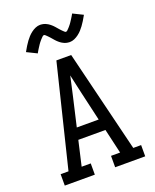

<svg xmlns="http://www.w3.org/2000/svg" viewBox="-174 -1072 948 1171"><g transform="rotate(-20 300.0 -486.5)"><path d="M234 0H39V-74H90L252 -735H348L510 -73H561V0H366V-74H425L388 -234H212L175 -73H234ZM229 -308H371L329 -490Q322 -522 314.5 -554.5Q307 -587 300 -620Q293 -587 285.5 -554.5Q278 -522 271 -490ZM367 -812Q361 -812 355.5 -813Q350 -814 345 -815Q340 -816 335.5 -818Q331 -820 326 -822.5Q321 -825 317 -827.5Q313 -830 308.5 -833.5Q304 -837 300 -840.5Q296 -844 292 -848Q288 -852 284.5 -856Q281 -860 278 -863.5Q275 -867 271.5 -871Q268 -875 264 -879.5Q260 -884 256 -888Q252 -892 249 -895Q246 -898 241.5 -902Q237 -906 234 -906Q228 -906 224.5 -902.5Q221 -899 215.5 -893.5Q210 -888 208 -885.5Q206 -883 203 -879.5Q200 -876 196.5 -871.5Q193 -867 190 -862.5Q187 -858 183.5 -852.5Q180 -847 176 -841Q172 -835 168 -828Q164 -821 160 -814L95 -846Q105 -864 114.5 -879.5Q124 -895 133 -907Q142 -919 151.5 -929.5Q161 -940 174 -950Q187 -960 202 -966.5Q217 -973 233 -973Q239 -973 244.5 -972Q250 -971 255 -970Q260 -969 264.5 -967Q269 -965 274 -962.5Q279 -960 283 -957.5Q287 -955 291.5 -951.5Q296 -948 300 -944.5Q304 -941 308 -937Q312 -933 315.5 -929Q319 -925 322 -921.5Q325 -918 328.5 -914Q332 -910 336 -905.5Q340 -901 344 -897Q348 -893 351 -890Q354 -887 358.5 -883Q363 -879 366 -879Q372 -879 375.5 -882.5Q379 -886 384.5 -891.5Q390 -897 392 -899.5Q394 -902 397 -905.5Q400 -909 403.5 -913.5Q407 -918 410 -922.5Q413 -927 416.5 -932.5Q420 -938 424 -944Q428 -950 432 -957Q436 -964 440 -971L505 -939Q495 -921 485.5 -905.5Q476 -890 467 -878Q458 -866 448.5 -855.5Q439 -845 426 -835Q413 -825 398 -818.5Q383 -812 367 -812Z"/></g></svg>

Font: Iosevka HT Extended
Style: Regular
Weight: 400
Width: 7
Monospace: yes
Designer: Belleve Invis
Foundry: Belleve Invis
Version: Version 32.3.0; ttfautohint (v1.8.4)